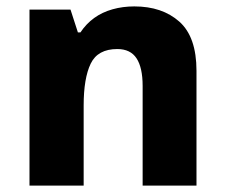

<svg xmlns="http://www.w3.org/2000/svg" viewBox="-20 -579 703 599"><path d="M399 -559Q486 -559 539.5 -511.5Q593 -464 593 -358V0H425V-311Q425 -368 406 -397Q387 -426 346 -426Q285 -426 263 -380.5Q241 -335 241 -250V0H72V-549H200L223 -478H231Q249 -505 274 -523Q299 -541 331 -550Q363 -559 399 -559Z"/></svg>

Font: Noto Sans Thai ExtraBold
Style: Regular
Weight: 800
Version: Version 2.001